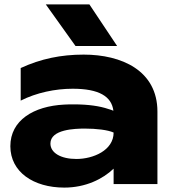

<svg xmlns="http://www.w3.org/2000/svg" viewBox="-20 -836 866 872"><path d="M496 0H695V-329C695 -516 532 -588 360 -588C257 -588 165 -569 74 -527V-379C145 -415 231 -433 310 -433C430 -433 487 -398 495 -333C488 -336 480 -339 472 -341C434 -354 382 -362 315 -362C302 -362 287 -362 272 -361C133 -354 27 -290 27 -172C27 -55 132 16 272 16C369 16 447 -23 496 -70ZM496 -234C496 -153 403 -114 327 -114C256 -114 209 -142 209 -184C209 -249 321 -252 366 -252C417 -252 470 -246 496 -234ZM386 -816H188L323 -627H512Z"/></svg>

Font: Bounded
Style: Bold
Weight: 700
Designer: Vlad Churkin
Version: Version 3.0